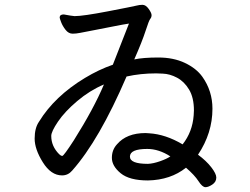

<svg xmlns="http://www.w3.org/2000/svg" viewBox="-20 -742 1040 798"><path d="M595 -61Q520 -61 520 -91Q520 -123 592 -123Q640 -123 688 -92Q674 -82 645.5 -72Q617 -62 595 -61ZM287 -159Q245 -94 239 -94Q233 -94 226 -101Q193 -134 193 -177Q193 -195 221 -236.5Q249 -278 301 -322Q353 -366 412 -391Q370 -291 287 -159ZM834 36Q846 36 862.5 25Q879 14 879 -4Q879 -20 858 -47Q837 -74 803 -99Q863 -189 863 -290Q863 -364 821 -423Q796 -458 748.5 -480.5Q701 -503 638 -503Q575 -503 538 -495Q571 -570 585 -613.5Q599 -657 604.5 -663.5Q610 -670 610 -679Q610 -688 598 -705Q586 -722 572 -722Q560 -722 546.5 -718.5Q533 -715 429 -695Q325 -675 290 -675Q277 -676 245 -682Q228 -682 228 -669Q228 -666 234 -650Q240 -634 252.5 -618Q265 -602 282 -602Q296 -602 313.5 -605.5Q331 -609 370.5 -616.5Q410 -624 452.5 -632.5Q495 -641 516 -644L449 -473Q391 -453 333 -418Q207 -342 142 -236Q124 -210 124 -166Q124 -122 158 -67.5Q192 -13 238 -13Q263 -13 280 -33Q392 -159 506 -424Q564 -437 629 -437L656 -436Q686 -435 716 -419Q746 -403 766 -369.5Q786 -336 786 -283L785 -263Q780 -194 739 -142Q668 -184 600 -188L585 -189Q506 -189 466 -142Q445 -119 445 -86Q445 -52 481.5 -22Q518 8 595 8Q689 6 753 -45Q789 -14 805 11Q821 36 834 36Z"/></svg>

Font: LXGW WenKai Mono TC
Style: Bold
Weight: 700
Designer: LXGW / Fontworks Inc.
Foundry: LXGW / Fontworks Inc.
Version: Version 1.330